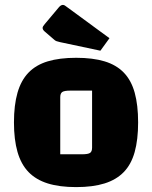

<svg xmlns="http://www.w3.org/2000/svg" viewBox="-20 -750 621 784"><path d="M291 14Q223 14 175 -1Q127 -16 96.5 -47.5Q66 -79 51.5 -129.5Q37 -180 37 -250Q37 -321 51.5 -371.5Q66 -422 96.5 -453.5Q127 -485 175 -499.5Q223 -514 291 -514Q359 -514 407 -499.5Q455 -485 485.5 -453.5Q516 -422 530 -371.5Q544 -321 544 -250Q544 -180 530 -129.5Q516 -79 485.5 -47.5Q455 -16 407 -1Q359 14 291 14ZM226 -120H315Q339 -120 347.5 -125.5Q356 -131 356 -147V-380H267Q243 -380 234.5 -374.5Q226 -369 226 -353ZM390 -543 225 -578Q216 -580 210.5 -582Q205 -584 200 -589L164 -620Q154 -628 154 -636Q154 -642 163 -652L221 -721Q229 -730 237 -730Q242 -730 247 -726L427 -594Z"/></svg>

Font: Changa
Style: Bold
Weight: 700
Designer: Eduardo Rodriguez Tunni
Foundry: Eduardo Rodriguez Tunni
Version: Version 3.002; ttfautohint (v1.8.2)